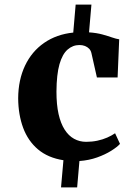

<svg xmlns="http://www.w3.org/2000/svg" viewBox="-20 -694 594 840"><path d="M59.5 -264Q60 -344.5 89.5 -406.8Q119 -469 173.2 -506.5Q227.5 -544 300.5 -551.5L311 -674H380L369.5 -552.5Q403.5 -550 428 -543.2Q452.5 -536.5 470.2 -530.2Q488 -524 501.5 -522L494.5 -355H404L380 -461.5Q377.5 -473 370 -480.8Q362.5 -488.5 351.8 -492.8Q341 -497 327.5 -497Q298.5 -497 275.8 -477.2Q253 -457.5 240.2 -413Q227.5 -368.5 227 -293Q227 -236.5 236.2 -195.2Q245.5 -154 262.8 -127Q280 -100 304 -86.8Q328 -73.5 357 -73.5Q382.5 -73.5 406 -78.5Q429.5 -83.5 449.2 -92.2Q469 -101 483.5 -111L505 -64.5Q493 -51 466.8 -34.5Q440.5 -18 404.8 -5.2Q369 7.5 327.5 10.5L317.5 126H247L257.5 7Q190 -3.5 146.2 -40.5Q102.5 -77.5 81.2 -135Q60 -192.5 59.5 -264Z"/></svg>

Font: Merriweather 60pt ExtraBold
Style: Regular
Weight: 800
Version: Version 2.100